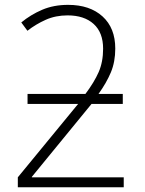

<svg xmlns="http://www.w3.org/2000/svg" viewBox="-20 -790 611 810"><path d="M267.1 -769.5Q358.9 -769.5 412.6 -720.7Q466.3 -671.9 466.3 -585Q466.3 -529.3 447.8 -484.9Q429.2 -440.4 395.5 -393.6H498V-351.6H366.2L114.3 -43.9V-42H502V0H55.2V-42L309.6 -351.6H96.2V-393.6H340.3Q377.4 -442.9 396.2 -485.8Q415 -528.8 415 -584.5Q415 -652.8 375 -689Q335 -725.1 265.1 -725.1Q214.4 -725.1 172.9 -706.5Q131.3 -688 95.7 -660.2L69.8 -695.3Q109.4 -728 158 -748.8Q206.5 -769.5 267.1 -769.5Z"/></svg>

Font: Open Sans Light
Style: Regular
Weight: 300
Designer: Monotype Design Team
Foundry: Monotype Imaging Inc.
Version: Version 3.000; ttfautohint (v1.8.4)